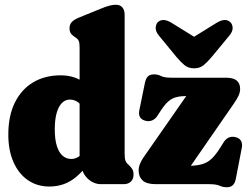

<svg xmlns="http://www.w3.org/2000/svg" viewBox="-20 -775 1046 808"><path d="M324.5 -99.5 315 -100V-575.5Q315 -595 311.2 -603Q307.5 -611 299 -616.5L294.5 -619.5Q282.5 -627.5 277.5 -635.5Q272.5 -643.5 272.5 -656Q272.5 -670.5 281 -681Q289.5 -691.5 311 -700.5L400.5 -737Q426 -747.5 440.5 -751.2Q455 -755 467.5 -755Q486 -755 495.2 -743.5Q504.5 -732 504.5 -713.5V-133Q504.5 -108.5 507.5 -100Q510.5 -91.5 515.5 -86.5L520.5 -82Q530.5 -73 536.2 -64Q542 -55 542 -40.5Q542 -21.5 530.8 -10.8Q519.5 0 500.5 0H405Q373.5 0 349 -23.5Q324.5 -47 324.5 -77.5ZM15 -208.5Q15 -288 42.8 -343.8Q70.5 -399.5 120 -428.8Q169.5 -458 234.5 -458Q286.5 -458 324.2 -434.5Q362 -411 391 -363L340 -301Q324.5 -333 308.8 -344.5Q293 -356 274 -356Q255 -356 240.8 -341.8Q226.5 -327.5 218.5 -299.8Q210.5 -272 210.5 -231Q210.5 -187.5 219.5 -159.8Q228.5 -132 244.2 -119Q260 -106 280 -106Q300 -106 317 -120Q334 -134 347 -166L379.5 -129Q342.5 -64 296.2 -27Q250 10 187.5 10Q136.5 10 97.5 -16.8Q58.5 -43.5 36.8 -92.8Q15 -142 15 -208.5ZM962 -336 749 -28 723.5 -77H766.5Q804.5 -77 828.5 -83.5Q852.5 -90 870.5 -107Q888.5 -124 907.5 -154.5L921 -176Q930 -190.5 942.8 -196.2Q955.5 -202 972.5 -197.5Q988.5 -193.5 994.8 -181.2Q1001 -169 997.5 -152.5L972 -20.5Q968.5 -3.5 959.2 4.8Q950 13 935.5 13Q918 13 904 6.5Q890 0 860.5 0H635.5Q597 0 580.2 -15.5Q563.5 -31 563.5 -57Q563.5 -71.5 568.8 -84.8Q574 -98 583.5 -112L798.5 -420.5L830 -371H769Q742.5 -371 723.5 -366.5Q704.5 -362 689.5 -349.2Q674.5 -336.5 658 -311.5L643 -288.5Q633.5 -273.5 619.5 -268Q605.5 -262.5 589.5 -267.5Q573.5 -272.5 568.2 -284Q563 -295.5 566.5 -312L590 -427Q594 -445.5 602.8 -453.8Q611.5 -462 628.5 -462Q644.5 -462 658 -455Q671.5 -448 701 -448H930.5Q962 -448 976.2 -436Q990.5 -424 990.5 -401Q990.5 -387 984 -372.5Q977.5 -358 962 -336ZM840 -593.5 703.5 -678Q684.5 -690 669.5 -690.8Q654.5 -691.5 644 -681.5Q636 -673.5 635.2 -658.2Q634.5 -643 648.5 -625.5L722 -536Q740 -514.5 756.2 -501Q772.5 -487.5 797 -487.5Q821 -487.5 837.2 -501Q853.5 -514.5 871.5 -536L945.5 -625.5Q960 -643 959 -658.2Q958 -673.5 949.5 -681.5Q939 -691.5 924 -690.8Q909 -690 890 -678L753.5 -593.5Z"/></svg>

Font: Fraunces 144pt S100 Black
Style: Regular
Weight: 900
Version: Version 1.000